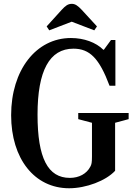

<svg xmlns="http://www.w3.org/2000/svg" viewBox="-20 -970 706 1000"><path d="M236.5 -812 353.5 -857 471 -812 485 -832.5 405.5 -919C385.5 -940 372 -950 354 -950C333.5 -950 320.5 -939.5 301.5 -919L223 -832.5ZM340 10.5C428.5 10.5 531.5 -28.5 579.5 -80.5V-330.5L650 -349.5V-381.5H387.5V-349.5L459 -330.5V-155.5C459 -124 457 -113.5 450.5 -102C431.5 -65 391.5 -43.5 344 -43.5C229.5 -43.5 175.5 -146 175.5 -373C175.5 -602 238 -716.5 362.5 -716.5C447.5 -716.5 497 -666 550.5 -523.5H581V-761.5H558L521 -711H518C480 -749 417.5 -772 349.5 -772C167.5 -772 38 -604.5 38 -370C38 -143.5 159.5 10.5 340 10.5Z"/></svg>

Font: Libre Caslon Condensed SemiBold
Style: Regular
Weight: 600
Designer: Pablo Impallari, Rodrigo Fuenzalida, Katja Schimmel, Ertekin Erdin
Foundry: Pablo Impallari, Rodrigo Fuenzalida
Version: Version 2.000;gftools[0.9.33]